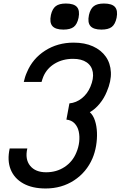

<svg xmlns="http://www.w3.org/2000/svg" viewBox="-20 -1056 685 1090"><path d="M239 14Q163 14 112 -14.5Q61 -43 40.5 -94Q20 -145 35 -213H135Q121 -152 151 -115Q181 -78 242 -78Q301 -78 346.5 -108Q392 -138 413 -189Q426 -219 429.5 -250.5Q433 -282 427 -309.5Q421 -337 403.5 -355.5Q386 -374 357 -377L374 -469Q413 -473 444.5 -498Q476 -523 493 -563Q513 -610 507 -646Q501 -682 472 -702Q443 -722 395 -722Q336 -722 291 -695Q246 -668 226 -621Q220 -606 216 -591H115Q118 -605 122.5 -619Q127 -633 133 -646Q165 -723 236 -768.5Q307 -814 398 -814Q461 -814 507.5 -793Q554 -772 580.5 -734.5Q607 -697 609.5 -646Q612 -595 586 -535Q571 -498 545.5 -467Q520 -436 490 -419Q509 -402 519 -371.5Q529 -341 530.5 -304Q532 -267 525.5 -228.5Q519 -190 505 -157Q471 -78 400.5 -32Q330 14 239 14ZM556 -888Q511 -888 493.5 -908Q476 -928 485 -971Q493 -1006 512.5 -1021Q532 -1036 570 -1036Q616 -1036 633 -1016Q650 -996 642 -955Q634 -918 614.5 -903Q595 -888 556 -888ZM340 -888Q295 -888 277.5 -908Q260 -928 269 -971Q277 -1006 296.5 -1021Q316 -1036 354 -1036Q400 -1036 417 -1016Q434 -996 426 -955Q418 -918 398.5 -903Q379 -888 340 -888Z"/></svg>

Font: Victor Mono Thin
Style: Italic
Weight: 100
Italic angle: -12°
Monospace: yes
Designer: Rune Bjørnerås
Version: Version 1.561;gftools[0.9.30]